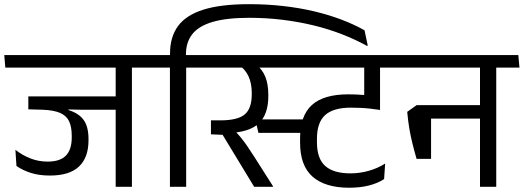

<svg xmlns="http://www.w3.org/2000/svg" viewBox="-40 -897 2514 922"><path d="M593.5 -593.5H515.5V0H593.5ZM464 -572.5H704.5L699 -632.5H458.5ZM654.5 -572.5 649 -632.5H-19.5L-14.5 -572.5ZM542 -434H96V-372L242 -372.5L351 -370H542ZM289 -393.5H96V-372L165.5 -370Q217.5 -368 248 -355Q278.5 -342 291.5 -315.2Q304.5 -288.5 304.5 -244.5V-237Q304.5 -178.5 276.5 -149.8Q248.5 -121 188.5 -121Q145.5 -121 106.8 -136Q68 -151 34 -177.5L39 -100Q68.5 -79.5 107.8 -66.8Q147 -54 199.5 -54Q293.5 -54 339.2 -97.2Q385 -140.5 385 -223V-229Q385 -288 362.2 -320.2Q339.5 -352.5 289 -368.5Z M854 0V-593.5H776V0ZM965.5 -572.5 960 -632.5H664L670.5 -572.5ZM1156 -877Q1021 -877 937.2 -850.8Q853.5 -824.5 815 -772Q776.5 -719.5 776.5 -640.5V-619H853V-637Q853 -694 883.5 -733Q914 -772 981.2 -791.8Q1048.5 -811.5 1157.5 -811.5Q1238 -811.5 1316 -802Q1394 -792.5 1466 -775Q1538 -757.5 1602.8 -732.2Q1667.5 -707 1722.5 -676.5L1726 -678L1710.5 -751.5Q1661 -779.5 1599.8 -802.8Q1538.5 -826 1467.8 -842.8Q1397 -859.5 1318.5 -868.2Q1240 -877 1156 -877Z M1314 -323.5V-259H1437V-323.5ZM1655.5 -572.5H1881L1875.5 -632.5H1650ZM1785 -593.5H1710V-478.5L1785 -478ZM1332.5 -572.5H1891L1886 -632.5H1327.5ZM1709 -394.5 1785 -371V-595H1709ZM1804.5 -37 1809.5 -111.5Q1774 -89 1731 -76.8Q1688 -64.5 1643 -64.5Q1562 -64.5 1522 -99.8Q1482 -135 1482 -214.5V-230.5Q1482 -308.5 1521.2 -344.2Q1560.5 -380 1645 -380Q1668 -380 1690.5 -379Q1713 -378 1736.2 -375.5Q1759.5 -373 1785 -369V-430.5Q1742.5 -438 1706 -441Q1669.5 -444 1632.5 -444Q1514.5 -444 1457.8 -392.8Q1401 -341.5 1401 -232.5V-212Q1401 -101 1461.5 -48.2Q1522 4.5 1637 4.5Q1689 4.5 1731.5 -6.2Q1774 -17 1804.5 -37ZM1377.5 -572.5 1372.5 -632.5H926L931 -572.5ZM1270.5 0V-3.5L1180.5 -145Q1161.5 -174.5 1147.2 -195.5Q1133 -216.5 1118.5 -234.2Q1104 -252 1085 -272V-303L973 -319V-252L1029 -249.5L1180.5 0ZM1189 -587.5H1103.5Q1137 -565.5 1153 -531.5Q1169 -497.5 1169 -449.5V-445Q1169 -375.5 1134.8 -347.2Q1100.5 -319 1018 -319H973L1015.5 -257L1052.5 -258Q1156.5 -261 1202.5 -304.2Q1248.5 -347.5 1248.5 -435.5V-441.5Q1248.5 -493 1233.8 -529Q1219 -565 1189 -587.5ZM1339 -259V-323.5H1186L1201 -259Z M2343 -593.5H2265V0H2343ZM2213.5 -572.5H2454.5L2449 -632.5H2208ZM2404 -572.5 2398.5 -632.5H1843L1848 -572.5ZM2296.5 -392H1999V-327.5H2296.5ZM1960.5 -134H2030V-392H1960.5L1915.5 -360Q1919.5 -315.5 1925.8 -278.8Q1932 -242 1940.8 -207Q1949.5 -172 1960.5 -134Z"/></svg>

Font: Anek Devanagari Medium
Style: Regular
Weight: 400
Version: Version 1.003